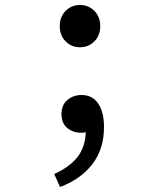

<svg xmlns="http://www.w3.org/2000/svg" viewBox="-20 -535 640 768"><path d="M300 -346Q266 -346 242.5 -369.5Q219 -393 219 -430Q219 -468 242.5 -491.5Q266 -515 300 -515Q334 -515 357.5 -491.5Q381 -468 381 -430Q381 -393 357.5 -369.5Q334 -346 300 -346ZM220 213 197 161Q259 133 290 93Q321 53 323 -6Q319 -5 314 -4.5Q309 -4 304 -4Q272 -4 249 -23Q226 -42 226 -79Q226 -116 250 -135.5Q274 -155 306 -155Q350 -155 373 -120.5Q396 -86 396 -27Q396 61 349.5 121.5Q303 182 220 213Z"/></svg>

Font: SauceCodePro NFM
Style: Regular
Weight: 400
Monospace: yes
Designer: Paul D. Hunt, Teo Tuominen
Foundry: Adobe
Version: Version 2.042;hotconv 1.1.0;makeotfexe 2.6.0;Nerd Fonts 3.3.